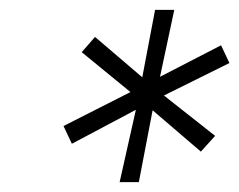

<svg xmlns="http://www.w3.org/2000/svg" viewBox="-20 -720 486 390"><path d="M223 -350 256 -497 126 -428 109 -464 245 -533 146 -614 173 -645 269 -563 295 -700H334L305 -564L429 -628L446 -592L313 -526L417 -444L388 -412L290 -496L262 -350Z"/></svg>

Font: Red Hat Text VF
Style: Italic
Weight: 300
Italic angle: -12°
Designer: Pentagram, MCKL
Foundry: Pentagram, MCKL
Version: Version 1.023